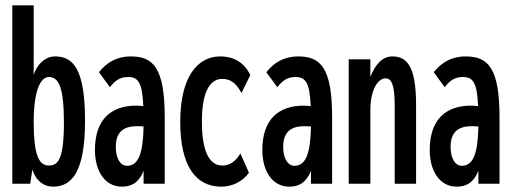

<svg xmlns="http://www.w3.org/2000/svg" viewBox="-20 -687 1918 718"><path d="M178 11C244 11 298 -36 298 -235C298 -427 255 -476 186 -476C157 -477 122 -455 106 -407V-667H26V0H93L101 -53C115 -9 145 11 178 11ZM162 -68C124 -68 106 -112 106 -229C106 -348 131 -399 163 -399C200 -399 219 -359 219 -229C219 -90 197 -68 162 -68Z M436 11C470 11 498 -2 517 -48V0H596V-249C596 -435 552 -476 469 -476C415 -476 378 -452 350 -417L391 -361C412 -388 431 -399 459 -399C496 -399 512 -380 516 -290C507 -291 498 -292 490 -292C396 -292 335 -241 335 -126C335 -49 371 11 436 11ZM413 -137C413 -191 439 -215 492 -215C500 -215 508 -215 517 -214C515 -109 496 -67 455 -67C430 -67 413 -95 413 -137Z M807 11C848 11 886 -7 911 -41L879 -113C860 -82 839 -68 811 -68C768 -68 735 -111 735 -232C735 -358 773 -392 811 -392C843 -392 864 -375 883 -339L916 -406C895 -451 857 -476 803 -476C721 -476 654 -403 654 -231C654 -67 712 11 807 11Z M1062 11C1096 11 1124 -2 1143 -48V0H1222V-249C1222 -435 1178 -476 1095 -476C1041 -476 1004 -452 976 -417L1017 -361C1038 -388 1057 -399 1085 -399C1122 -399 1138 -380 1142 -290C1133 -291 1124 -292 1116 -292C1022 -292 961 -241 961 -126C961 -49 997 11 1062 11ZM1039 -137C1039 -191 1065 -215 1118 -215C1126 -215 1134 -215 1143 -214C1141 -109 1122 -67 1081 -67C1056 -67 1039 -95 1039 -137Z M1284 0H1365V-274C1365 -352 1393 -394 1422 -394C1444 -394 1456 -370 1456 -293V0H1536V-294C1536 -441 1501 -476 1447 -476C1410 -476 1383 -446 1365 -399V-465H1284Z M1688 11C1722 11 1750 -2 1769 -48V0H1848V-249C1848 -435 1804 -476 1721 -476C1667 -476 1630 -452 1602 -417L1643 -361C1664 -388 1683 -399 1711 -399C1748 -399 1764 -380 1768 -290C1759 -291 1750 -292 1742 -292C1648 -292 1587 -241 1587 -126C1587 -49 1623 11 1688 11ZM1665 -137C1665 -191 1691 -215 1744 -215C1752 -215 1760 -215 1769 -214C1767 -109 1748 -67 1707 -67C1682 -67 1665 -95 1665 -137Z"/></svg>

Font: Inconsolata ExtraCondensed
Style: Bold
Weight: 700
Width: 2
Monospace: yes
Designer: Raph Levien, Cyreal, Brenton Simpson
Foundry: Raph Levien, Cyreal, Google
Version: Version 3.100